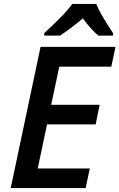

<svg xmlns="http://www.w3.org/2000/svg" viewBox="-20 -951 604 971"><path d="M413.1 0H34.2L185.1 -713.9H564L543 -613.8H279.8L238.8 -420.9H483.9L463.9 -321.8H217.8L170.9 -99.1H434.1ZM551.8 -771H477.5Q440.4 -801.8 398.9 -857.9Q335 -804.2 283.7 -771H203.6V-783.2Q271 -845.7 301.8 -878.7Q332.5 -911.6 345.7 -931.2H466.8Q485.4 -882.8 551.8 -783.2Z"/></svg>

Font: Open Sans Semibold
Style: Italic
Weight: 600
Italic angle: -12°
Foundry: Ascender Corporation
Version: Version 1.10